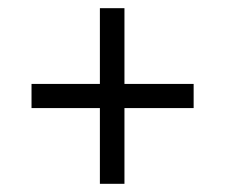

<svg xmlns="http://www.w3.org/2000/svg" viewBox="-20 -592 550 469"><path d="M224 -143H284V-328H453V-387H284V-572H224V-387H57V-328H224Z"/></svg>

Font: Noto Serif Ethiopic SmCn
Style: Regular
Weight: 400
Width: 4
Designer: Monotype Design Team
Foundry: Monotype Imaging Inc.
Version: Version 2.102